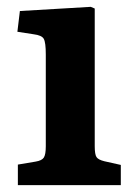

<svg xmlns="http://www.w3.org/2000/svg" viewBox="-20 -541 393 561"><path d="M32.2 0V-60.1L84 -68.8Q102.5 -71.8 108.2 -80.8Q113.8 -89.8 113.8 -113.8V-381.8Q113.8 -417 107.9 -427.5Q102.1 -438 78.1 -440.9L30.8 -448.2L38.1 -508.8L245.1 -521L256.8 -516.1V-113.8Q256.8 -89.8 262 -82Q267.1 -74.2 285.2 -69.8L333 -59.1V0Z"/></svg>

Font: Literata Book
Style: Bold
Weight: 700
Designer: Latin by Veronika Burian and Jose Scaglione. Greek by Irene Vlachou. Cyrillic by Vera Evstafieva
Foundry: TypeTogether
Version: Version 2.003;PS 002.003;hotconv 1.0.88;makeotf.lib2.5.64775